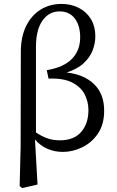

<svg xmlns="http://www.w3.org/2000/svg" viewBox="-20 -760 595 977"><path d="M163 -522V-86Q191 -67 220 -56.5Q249 -46 285 -46Q356 -46 393 -88.5Q430 -131 430 -200Q430 -241 411.5 -278.5Q393 -316 348.5 -339.5Q304 -363 227 -360L218 -403Q303 -417 345.5 -460Q388 -503 388 -570Q388 -630 360.5 -666Q333 -702 283 -702Q229 -702 196 -655Q163 -608 163 -522ZM80 187 85 -11 86 -496Q86 -571 112 -625.5Q138 -680 185 -710Q232 -740 293 -740Q341 -740 380 -720.5Q419 -701 442 -664Q465 -627 465 -574Q465 -541 452 -505.5Q439 -470 407 -439.5Q375 -409 319 -391Q408 -381 459 -331.5Q510 -282 510 -197Q510 -127 478.5 -80.5Q447 -34 398.5 -10.5Q350 13 300 13Q259 13 223 -2Q187 -17 158 -50L171 179L93 197Z"/></svg>

Font: Source Serif 4 Subhead
Style: Regular
Weight: 400
Designer: Frank Grießhammer
Foundry: Adobe Systems Incorporated
Version: Version 4.004;hotconv 1.0.117;makeotfexe 2.5.65602